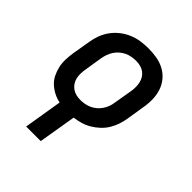

<svg xmlns="http://www.w3.org/2000/svg" viewBox="-203 -660 1006 1006"><g transform="rotate(45 300.0 -156.5)"><path d="M154 215 189 2Q164 -3 142 -14.5Q120 -26 102 -42.5Q84 -59 73 -81.5Q62 -104 56.5 -128.5Q51 -153 52 -179.5Q53 -206 57 -232L74 -332Q78 -359 88 -386Q98 -413 115.5 -437Q133 -461 157 -479.5Q181 -498 208 -509Q235 -520 262.5 -524Q290 -528 318 -528Q350 -528 381 -522.5Q412 -517 438.5 -502.5Q465 -488 484 -464.5Q503 -441 512 -412.5Q521 -384 521.5 -352Q522 -320 516 -288L500 -188Q496 -164 488 -140.5Q480 -117 466.5 -95Q453 -73 433.5 -55Q414 -37 392 -24Q370 -11 345.5 -4Q321 3 297 6L262 215ZM256 -84Q272 -84 288.5 -87Q305 -90 320 -97Q335 -104 348.5 -115.5Q362 -127 371.5 -141.5Q381 -156 386.5 -171.5Q392 -187 394 -203L411 -303Q414 -320 414 -336.5Q414 -353 410.5 -368.5Q407 -384 399 -397Q391 -410 378.5 -419Q366 -428 350.5 -432Q335 -436 318 -436Q302 -436 285.5 -433Q269 -430 254 -423Q239 -416 225.5 -404.5Q212 -393 202.5 -378.5Q193 -364 187.5 -348.5Q182 -333 179 -317L163 -217Q160 -200 159.5 -183.5Q159 -167 162.5 -151.5Q166 -136 174.5 -123Q183 -110 195.5 -101Q208 -92 223.5 -88Q239 -84 256 -84Z"/></g></svg>

Font: Iosevka Semibold Extended
Style: Italic
Weight: 600
Width: 7
Italic angle: -9°
Monospace: yes
Designer: Belleve Invis
Foundry: Belleve Invis
Version: Version 32.5.0; ttfautohint (v1.8.4)